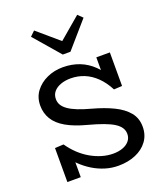

<svg xmlns="http://www.w3.org/2000/svg" viewBox="-175 -1098 1049 1226"><g transform="rotate(-20 349.5 -485.0)"><path d="M417 13Q370 13 326.5 -0.5Q283 -14 244 -38Q205 -62 171 -95Q137 -128 108 -166L164 -156V-1H73V-232L132 -235Q159 -196 191.5 -165.5Q224 -135 261 -114Q298 -93 336 -82Q374 -71 411 -71Q448 -71 476.5 -81.5Q505 -92 521.5 -112Q538 -132 538 -159Q538 -182 526 -201Q514 -220 488 -236.5Q462 -253 420 -268.5Q378 -284 318 -300Q234 -322 180.5 -353Q127 -384 102 -425.5Q77 -467 77 -518Q77 -574 107.5 -614.5Q138 -655 187.5 -677.5Q237 -700 295 -700Q356 -700 407.5 -680Q459 -660 500.5 -619.5Q542 -579 571 -517L519 -528V-686H611V-458L555 -455Q527 -509 490 -545Q453 -581 409.5 -598.5Q366 -616 318 -616Q280 -616 250 -605Q220 -594 202.5 -573.5Q185 -553 185 -523Q185 -501 196 -482.5Q207 -464 230.5 -447.5Q254 -431 290.5 -416.5Q327 -402 379 -388Q460 -366 519.5 -337Q579 -308 612.5 -267.5Q646 -227 646 -169Q646 -113 616 -72Q586 -31 534 -9Q482 13 417 13ZM497 -983 529 -952 376 -776H324L172 -952L204 -983L350 -858Z"/></g></svg>

Font: BioRhyme ExtraBold
Style: Regular
Weight: 400
Version: Version 1.600;gftools[0.9.33]